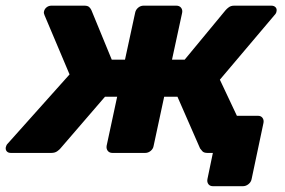

<svg xmlns="http://www.w3.org/2000/svg" viewBox="-40 -540 1006 678"><path d="M712 117.5Q701.4 117.5 695.9 110.3Q690.5 103 692.5 92.4L711.7 0H703L691.5 -131.1H870.9Q881.5 -131.1 886.9 -123.9Q892.4 -116.6 890.4 -106L848.5 92.4Q846.5 103 837.4 110.3Q828.4 117.5 817.7 117.5ZM-1.6 0Q-11.3 0 -16.2 -5.7Q-21.1 -11.4 -19.5 -20.2Q-18.5 -24.5 -16.9 -27.5Q-15.3 -30.5 -12.5 -33.2L205.6 -277.2L117.4 -485.9Q116 -488.6 115.2 -492.6Q114.4 -496.5 115.4 -499.8Q117.4 -508.6 124.7 -514.3Q132.1 -520 141.7 -520H258Q270.1 -520 275.4 -514.6Q280.7 -509.3 282.9 -503.8L354.6 -329.4H401.4L437.2 -494.9Q439.2 -505.5 447.8 -512.8Q456.4 -520 467 -520H582.7Q593.4 -520 599.3 -512.8Q605.2 -505.5 603.2 -494.9L567.4 -329.4H612.2L756.4 -503.8Q760.9 -509.3 768.3 -514.6Q775.7 -520 787.2 -520H918.1Q927.7 -520 933.1 -514.3Q938.4 -508.6 936.4 -499.8Q935.7 -492.9 928.7 -485.9L736.4 -258.6L842.7 -33.2Q844.1 -30.5 844.8 -27.5Q845.5 -24.5 844.5 -20.2Q843.5 -11.4 835.6 -5.7Q827.7 0 818.1 0H692.6Q679.9 0 674.6 -6Q669.2 -12 666.5 -15.9L586.7 -198.3H539.7L502.5 -25.1Q500.9 -14.5 492.1 -7.2Q483.4 0 472.7 0H357Q346.4 0 340.6 -7.2Q334.9 -14.5 336.5 -25.1L373.7 -198.3H330.6L173.4 -15.9Q170.5 -12 162.2 -6Q154 0 141.2 0Z"/></svg>

Font: Rubik Light
Style: Italic
Weight: 300
Italic angle: -12°
Designer: Hubert and Fischer
Foundry: Hubert and Fischer
Version: Version 2.300;gftools[0.9.30]